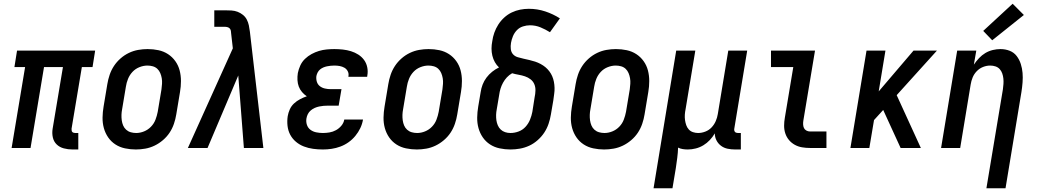

<svg xmlns="http://www.w3.org/2000/svg" viewBox="-20 -790 5540 1025"><path d="M367 8Q343 8 320.5 2Q298 -4 282.5 -19Q267 -34 262 -56.5Q257 -79 261 -103L316 -432H215L143 0H42L114 -432H57L71 -520H488L474 -432H417L362 -103Q362 -98 362.5 -93.5Q363 -89 365.5 -86Q368 -83 372.5 -81.5Q377 -80 381 -80H398V8Z M705 8Q676 8 647.5 2Q619 -4 596 -19Q573 -34 557.5 -56.5Q542 -79 534.5 -106Q527 -133 527.5 -162.5Q528 -192 533 -221L553 -341Q557 -366 565.5 -391Q574 -416 588.5 -438Q603 -460 623.5 -478Q644 -496 668 -507.5Q692 -519 717.5 -523.5Q743 -528 768 -528Q798 -528 826 -522Q854 -516 877 -501Q900 -486 916 -463.5Q932 -441 939 -414Q946 -387 946 -357.5Q946 -328 941 -299L921 -179Q917 -154 908.5 -129Q900 -104 885.5 -82Q871 -60 850 -42Q829 -24 805 -12.5Q781 -1 755.5 3.5Q730 8 705 8ZM707 -80Q728 -80 749 -88.5Q770 -97 786 -113.5Q802 -130 810 -151Q818 -172 822 -193L842 -313Q844 -328 845 -343Q846 -358 843.5 -372.5Q841 -387 835.5 -400Q830 -413 820 -422.5Q810 -432 796 -436Q782 -440 767 -440Q746 -440 724.5 -431.5Q703 -423 687.5 -406.5Q672 -390 663.5 -369Q655 -348 652 -327L632 -207Q629 -192 628.5 -177Q628 -162 630 -147.5Q632 -133 637.5 -120Q643 -107 653.5 -97.5Q664 -88 678 -84Q692 -80 707 -80Z M983 0 1223 -532 1214 -611Q1214 -618 1212.5 -625.5Q1211 -633 1206.5 -638Q1202 -643 1194.5 -645Q1187 -647 1180 -647H1124V-735H1180Q1198 -735 1215.5 -734Q1233 -733 1248.5 -727Q1264 -721 1277 -710.5Q1290 -700 1297.5 -685.5Q1305 -671 1308.5 -654.5Q1312 -638 1314 -621L1386 0H1282L1252 -387L1088 0Z M1704 8Q1677 8 1651.5 4.5Q1626 1 1602.5 -8Q1579 -17 1560 -33Q1541 -49 1529.5 -70.5Q1518 -92 1515 -118Q1512 -144 1516 -170Q1519 -188 1527 -206Q1535 -224 1549.5 -237.5Q1564 -251 1582 -260.5Q1600 -270 1618 -276Q1604 -285 1592.5 -298.5Q1581 -312 1575 -328Q1569 -344 1568 -362.5Q1567 -381 1570 -400Q1574 -420 1583 -440Q1592 -460 1608 -475.5Q1624 -491 1643.5 -501.5Q1663 -512 1683 -518Q1703 -524 1724 -526Q1745 -528 1765 -528Q1788 -528 1810.5 -525.5Q1833 -523 1854 -516.5Q1875 -510 1893 -498.5Q1911 -487 1923.5 -470Q1936 -453 1940.5 -431Q1945 -409 1941 -387Q1941 -385 1940.5 -383Q1940 -381 1940 -380H1840Q1840 -380 1840 -381Q1840 -382 1840 -382Q1843 -397 1836.5 -409.5Q1830 -422 1818.5 -428.5Q1807 -435 1793.5 -437.5Q1780 -440 1765 -440Q1755 -440 1745.5 -439Q1736 -438 1726 -436Q1716 -434 1706.5 -430Q1697 -426 1689 -419.5Q1681 -413 1676 -403.5Q1671 -394 1669 -384Q1667 -368 1671.5 -353.5Q1676 -339 1687.5 -330Q1699 -321 1714.5 -317.5Q1730 -314 1746 -314H1803L1788 -226H1731Q1719 -226 1707.5 -225Q1696 -224 1684 -221.5Q1672 -219 1660.5 -214Q1649 -209 1639 -200.5Q1629 -192 1623.5 -181Q1618 -170 1616 -158Q1613 -140 1618.5 -123.5Q1624 -107 1637.5 -97Q1651 -87 1668.5 -83.5Q1686 -80 1704 -80Q1721 -80 1739 -83Q1757 -86 1773.5 -95Q1790 -104 1802.5 -119Q1815 -134 1818 -152H1918Q1914 -128 1903.5 -106Q1893 -84 1877 -64.5Q1861 -45 1840.5 -30.5Q1820 -16 1797 -7.5Q1774 1 1750.5 4.5Q1727 8 1704 8Z M2205 8Q2176 8 2147.5 2Q2119 -4 2096 -19Q2073 -34 2057.5 -56.5Q2042 -79 2034.5 -106Q2027 -133 2027.5 -162.5Q2028 -192 2033 -221L2053 -341Q2057 -366 2065.5 -391Q2074 -416 2088.5 -438Q2103 -460 2123.5 -478Q2144 -496 2168 -507.5Q2192 -519 2217.5 -523.5Q2243 -528 2268 -528Q2298 -528 2326 -522Q2354 -516 2377 -501Q2400 -486 2416 -463.5Q2432 -441 2439 -414Q2446 -387 2446 -357.5Q2446 -328 2441 -299L2421 -179Q2417 -154 2408.5 -129Q2400 -104 2385.5 -82Q2371 -60 2350 -42Q2329 -24 2305 -12.5Q2281 -1 2255.5 3.5Q2230 8 2205 8ZM2207 -80Q2228 -80 2249 -88.5Q2270 -97 2286 -113.5Q2302 -130 2310 -151Q2318 -172 2322 -193L2342 -313Q2344 -328 2345 -343Q2346 -358 2343.5 -372.5Q2341 -387 2335.5 -400Q2330 -413 2320 -422.5Q2310 -432 2296 -436Q2282 -440 2267 -440Q2246 -440 2224.5 -431.5Q2203 -423 2187.5 -406.5Q2172 -390 2163.5 -369Q2155 -348 2152 -327L2132 -207Q2129 -192 2128.5 -177Q2128 -162 2130 -147.5Q2132 -133 2137.5 -120Q2143 -107 2153.5 -97.5Q2164 -88 2178 -84Q2192 -80 2207 -80Z M2705 8Q2676 8 2647.5 2Q2619 -4 2596 -19Q2573 -34 2557.5 -56.5Q2542 -79 2534.5 -106Q2527 -133 2527.5 -162.5Q2528 -192 2533 -221L2546 -298Q2549 -319 2556.5 -338.5Q2564 -358 2577 -375.5Q2590 -393 2607.5 -407Q2625 -421 2644 -430Q2631 -442 2622 -458Q2613 -474 2608.5 -492.5Q2604 -511 2604 -530.5Q2604 -550 2608 -570Q2611 -593 2619 -615.5Q2627 -638 2640 -658.5Q2653 -679 2671.5 -696Q2690 -713 2712 -723.5Q2734 -734 2757 -738.5Q2780 -743 2803 -743Q2849 -743 2891 -729Q2933 -715 2969 -692L2916 -618Q2892 -633 2865.5 -644Q2839 -655 2809 -655Q2791 -655 2772 -649Q2753 -643 2739.5 -629Q2726 -615 2718.5 -597Q2711 -579 2708 -561Q2705 -544 2707 -527.5Q2709 -511 2719 -500Q2729 -489 2744.5 -484.5Q2760 -480 2775.5 -476.5Q2791 -473 2806.5 -469.5Q2822 -466 2837 -461Q2852 -456 2866 -448.5Q2880 -441 2891.5 -431.5Q2903 -422 2912.5 -409.5Q2922 -397 2928 -383Q2934 -369 2937 -353.5Q2940 -338 2940.5 -321.5Q2941 -305 2938.5 -288.5Q2936 -272 2934 -255L2921 -179Q2917 -154 2908.5 -129Q2900 -104 2885.5 -82Q2871 -60 2850 -41.5Q2829 -23 2805 -12Q2781 -1 2755.5 3.5Q2730 8 2705 8ZM2705 -80Q2727 -80 2748.5 -88Q2770 -96 2785.5 -113Q2801 -130 2809.5 -151Q2818 -172 2822 -193L2834 -270Q2838 -288 2838.5 -306.5Q2839 -325 2832.5 -340.5Q2826 -356 2812.5 -366.5Q2799 -377 2782.5 -382.5Q2766 -388 2748.5 -391Q2731 -394 2714 -399Q2698 -390 2686 -377Q2674 -364 2665.5 -348.5Q2657 -333 2652 -316.5Q2647 -300 2645 -284L2632 -207Q2629 -192 2628.5 -177Q2628 -162 2630 -148Q2632 -134 2637.5 -121Q2643 -108 2653 -98.5Q2663 -89 2676.5 -84.5Q2690 -80 2705 -80Z M3205 8Q3176 8 3147.5 2Q3119 -4 3096 -19Q3073 -34 3057.5 -56.5Q3042 -79 3034.5 -106Q3027 -133 3027.5 -162.5Q3028 -192 3033 -221L3053 -341Q3057 -366 3065.5 -391Q3074 -416 3088.5 -438Q3103 -460 3123.5 -478Q3144 -496 3168 -507.5Q3192 -519 3217.5 -523.5Q3243 -528 3268 -528Q3298 -528 3326 -522Q3354 -516 3377 -501Q3400 -486 3416 -463.5Q3432 -441 3439 -414Q3446 -387 3446 -357.5Q3446 -328 3441 -299L3421 -179Q3417 -154 3408.5 -129Q3400 -104 3385.5 -82Q3371 -60 3350 -42Q3329 -24 3305 -12.5Q3281 -1 3255.5 3.5Q3230 8 3205 8ZM3207 -80Q3228 -80 3249 -88.5Q3270 -97 3286 -113.5Q3302 -130 3310 -151Q3318 -172 3322 -193L3342 -313Q3344 -328 3345 -343Q3346 -358 3343.5 -372.5Q3341 -387 3335.5 -400Q3330 -413 3320 -422.5Q3310 -432 3296 -436Q3282 -440 3267 -440Q3246 -440 3224.5 -431.5Q3203 -423 3187.5 -406.5Q3172 -390 3163.5 -369Q3155 -348 3152 -327L3132 -207Q3129 -192 3128.5 -177Q3128 -162 3130 -147.5Q3132 -133 3137.5 -120Q3143 -107 3153.5 -97.5Q3164 -88 3178 -84Q3192 -80 3207 -80Z M3469 215 3590 -520H3692L3640 -207Q3637 -193 3636 -178Q3635 -163 3637 -149Q3639 -135 3643.5 -122Q3648 -109 3657 -99Q3666 -89 3679.5 -84.5Q3693 -80 3707 -80Q3726 -80 3745.5 -87.5Q3765 -95 3779 -110Q3793 -125 3801 -143.5Q3809 -162 3812 -181L3868 -520H3969L3900 -103Q3899 -98 3900 -93.5Q3901 -89 3903.5 -86Q3906 -83 3910.5 -81.5Q3915 -80 3919 -80H3935V8H3905Q3884 8 3864.5 4Q3845 0 3829.5 -11.5Q3814 -23 3805 -40.5Q3796 -58 3796 -78Q3785 -59 3769.5 -42.5Q3754 -26 3735 -14.5Q3716 -3 3694.5 2.5Q3673 8 3652 8Q3639 8 3625.5 6Q3612 4 3600 -2Q3599 26 3595.5 53Q3592 80 3588 107L3570 215Z M4305 0Q4283 0 4262 -3.5Q4241 -7 4223 -17Q4205 -27 4192 -42.5Q4179 -58 4172.5 -77.5Q4166 -97 4166 -118.5Q4166 -140 4170 -162L4215 -432H4096V-520H4331L4269 -148Q4267 -137 4267.5 -126Q4268 -115 4272 -106.5Q4276 -98 4285 -93Q4294 -88 4305 -88H4392V0Z M4520 0 4606 -520H4707L4671 -302L4857 -520H4982L4767 -282L4896 0H4788L4695 -203L4646 -149L4621 0Z M5246 215 5334 -313Q5336 -327 5337 -342Q5338 -357 5336.5 -371Q5335 -385 5330.5 -398Q5326 -411 5317 -421Q5308 -431 5294.5 -435.5Q5281 -440 5266 -440Q5247 -440 5228 -432.5Q5209 -425 5194.5 -410Q5180 -395 5172.5 -376.5Q5165 -358 5162 -339L5106 0H5004L5090 -520H5192L5179 -445Q5191 -463 5206.5 -479.5Q5222 -496 5240.5 -507Q5259 -518 5280 -523Q5301 -528 5321 -528Q5347 -528 5370 -519Q5393 -510 5407.5 -491Q5422 -472 5429.5 -448.5Q5437 -425 5439 -400.5Q5441 -376 5439 -350Q5437 -324 5433 -299L5348 215ZM5277 -575 5229 -625 5386 -770 5446 -710Z"/></svg>

Font: Iosevka SS04 Semibold Oblique
Style: Regular
Weight: 600
Italic angle: -9°
Monospace: yes
Designer: Belleve Invis
Foundry: Belleve Invis
Version: Version 19.0.0; ttfautohint (v1.8.4)